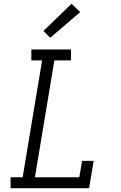

<svg xmlns="http://www.w3.org/2000/svg" viewBox="-20 -997 640 1017"><path d="M452 0H36V-58H100L203 -677H146V-735H356V-677H268L165 -58H400L415 -145H476ZM246 -797 210 -833 359 -977 405 -933Z"/></svg>

Font: Iosevka HT Light Extended
Style: Italic
Weight: 300
Width: 7
Italic angle: -9°
Monospace: yes
Designer: Belleve Invis
Foundry: Belleve Invis
Version: Version 32.3.0; ttfautohint (v1.8.4)